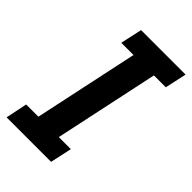

<svg xmlns="http://www.w3.org/2000/svg" viewBox="-210 -767 845 845"><g transform="rotate(45 212.5 -345.0)"><path d="M1 0 22 -101H98L202 -589H126L148 -690H425L403 -589H329L225 -101H300L278 0Z"/></g></svg>

Font: Radio Canada Condensed SemiBold
Style: Italic
Weight: 600
Width: 3
Italic angle: -12°
Designer: Charles Daoud, Etienne Aubert Bonn, Alexandre Saumier Demers, Jacques Le Bailly
Foundry: Radio-Canada
Version: Version 2.104; ttfautohint (v1.8.4.7-5d5b);gftools[0.9.28.de